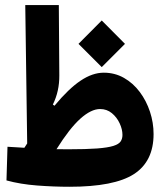

<svg xmlns="http://www.w3.org/2000/svg" viewBox="-20 -713 626 738"><path d="M247.1 4.9Q186.5 4.9 122.3 0Q58.1 -4.9 4.9 -19.5L8.8 -148.9Q24.9 -147.9 41 -147Q57.1 -146 73.7 -145Q79.1 -153.3 84.5 -161.6L77.1 -693.4H206.1L208 -423.3Q208.5 -362.3 183.1 -311L189.5 -306.6Q243.7 -372.1 289.6 -402.8Q335.4 -433.6 378.9 -433.6Q421.4 -433.6 456.5 -413.6Q491.7 -393.6 517.1 -359.6Q542.5 -325.7 556.4 -283.7Q570.3 -241.7 570.3 -197.8Q570.3 -92.8 494.9 -43.9Q419.4 4.9 247.1 4.9ZM197.3 -139.6Q220.7 -139.2 242.7 -139.2Q311.5 -139.2 353 -142.3Q394.5 -145.5 415.5 -152.1Q436.5 -158.7 443.6 -169.2Q450.7 -179.7 450.7 -194.3Q450.7 -215.8 439.9 -239Q429.2 -262.2 409.9 -278.1Q390.6 -293.9 364.7 -293.9Q330.1 -293.9 288.6 -256.6Q247.1 -219.2 197.3 -139.6ZM371.1 -455.1 281.7 -544.4 371.1 -634.3 460.4 -544.4Z"/></svg>

Font: Cascadia Code NF
Style: Bold
Weight: 700
Monospace: yes
Designer: Aaron Bell
Foundry: Saja Typeworks
Version: Version 2404.023; ttfautohint (v1.8.4)